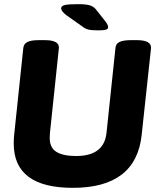

<svg xmlns="http://www.w3.org/2000/svg" viewBox="-20 -895 752 923"><path d="M330 8Q46 8 46 -205Q46 -215 46.5 -225.5Q47 -236 48 -246L92 -664Q94 -684 111.5 -693Q129 -702 166 -702H196Q267 -702 263 -663L220 -255Q220 -249 219.5 -243.5Q219 -238 219 -232Q219 -185 251 -165Q283 -145 346 -145Q480 -145 492 -256L535 -664Q536 -684 554 -693Q572 -702 609 -702H638Q709 -702 706 -663L661 -246Q634 8 330 8ZM452 -749Q418 -749 402.5 -753.5Q387 -758 374 -769L299 -822Q274 -841 274 -855Q274 -867 292.5 -871Q311 -875 356 -875Q396 -875 414.5 -868.5Q433 -862 445 -845L490 -788Q496 -779 498 -773.5Q500 -768 500 -765Q500 -756 489.5 -752.5Q479 -749 452 -749Z"/></svg>

Font: Asap ExtraBold
Style: Italic
Weight: 800
Italic angle: -6°
Designer: Pablo Cosgaya
Foundry: Omnibus-Type
Version: Version 3.001; ttfautohint (v1.8.4.7-5d5b)